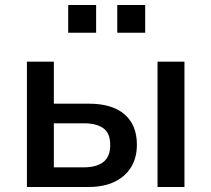

<svg xmlns="http://www.w3.org/2000/svg" viewBox="-20 -743 839 763"><path d="M87 0V-498H194V-331H333Q426 -331 475 -288.5Q524 -246 524 -168Q524 -117 501.5 -79.5Q479 -42 436 -21Q393 0 333 0ZM194 -78H313Q363 -78 390.5 -99Q418 -120 418 -167Q418 -214 390.5 -233.5Q363 -253 314 -253H194ZM606 0V-498H713V0ZM446 -613V-723H557V-613ZM251 -613V-723H362V-613Z"/></svg>

Font: Nunito Sans 7pt SemiCondensed SemiBold
Style: Regular
Weight: 600
Width: 4
Designer: Vernon Adams
Foundry: Vernon Adams
Version: Version 3.101;gftools[0.9.27]